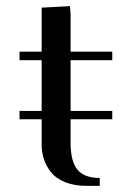

<svg xmlns="http://www.w3.org/2000/svg" viewBox="-20 -608 429 628"><path d="M43.9 -217.8V-245.1H116.2V-411.1H43.9V-439H116.2V-583L209 -587.9L210.9 -561V-439H347.2V-411.1H210.9V-245.1H347.2V-217.8H210.9V-141.1Q210.9 -79.6 233.6 -52.7Q256.3 -25.9 306.2 -25.9V0H264.2Q223.1 0 193.4 -12Q163.6 -23.9 147.2 -44.2Q130.9 -64.5 123.5 -87.4Q116.2 -110.4 116.2 -136.2V-217.8Z"/></svg>

Font: Dehuti
Style: Bold
Weight: 700
Version: Version 1.2